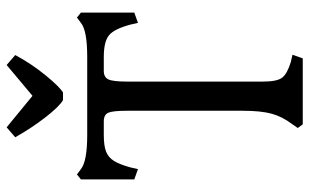

<svg xmlns="http://www.w3.org/2000/svg" viewBox="-197 -736 933 579"><g transform="rotate(-90 269.5 -446.5)"><path d="M145 -867 175 -893 270 -815 363 -893 393 -867Q366 -817 331.5 -775Q297 -733 280 -723H257Q238 -734 206 -775Q174 -816 145 -867ZM173 -15 184 -31Q207 -61 216 -93.5Q225 -126 225 -182V-530Q225 -573 219 -586.5Q213 -600 193 -600H152Q119 -600 101.5 -593Q84 -586 73.5 -569Q63 -552 54 -519L49 -497L18 -508V-669L33 -681L49 -669Q73 -650 151 -650H388Q467 -650 490 -669L506 -681L521 -669V-508L490 -497L485 -519Q472 -568 453 -584Q434 -600 387 -600H345Q326 -600 319.5 -586Q313 -572 313 -530V-120Q313 -78 324.5 -62.5Q336 -47 372 -36L394 -31L383 0H184Z"/></g></svg>

Font: Kurale
Style: Regular
Weight: 400
Designer: Eduardo Rodriguez Tunni
Foundry: Eduardo Rodriguez Tunni
Version: Version 2.000